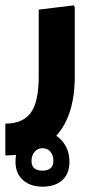

<svg xmlns="http://www.w3.org/2000/svg" viewBox="-20 -382 350 719"><path d="M0 200V81Q65 81 95 40.5Q125 0 125 -95V-346L257 -362L260 -354V-95Q260 0 230 66Q200 132 142 166Q84 200 0 200ZM140 317Q93 317 65.5 292Q38 267 38 224Q38 177 67 144.5Q96 112 139 112Q182 112 211 144Q240 176 240 224Q240 269 213 293Q186 317 140 317ZM139 257Q180 257 180 220Q180 200 169 186.5Q158 173 139 173Q121 173 109.5 186.5Q98 200 98 221Q98 257 139 257Z"/></svg>

Font: Fustat ExtraBold
Style: Regular
Weight: 800
Designer: Mohamed Gaber, Khaled Hosny, Laura Garcia Mut
Foundry: Kief Type Foundry, Alif Type Foundry, Hard Type Foundry
Version: Version 1.007